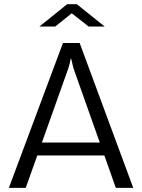

<svg xmlns="http://www.w3.org/2000/svg" viewBox="-20 -908 687 928"><path d="M284.3 -700.2H365L624 0H539.8L335.2 -577.8Q333.3 -585.6 329.8 -599.5Q326.4 -613.4 324 -624.6H322Q321 -617.3 316.7 -599.7Q312.3 -582.2 310.3 -577.8L104.4 0H22.8ZM130.5 -219.1H531.9V-156.6H130.5ZM304.6 -887.8H351.3L486 -779.7H408.4L326.8 -843.8L246.6 -779.7H170.5Z"/></svg>

Font: DavidDev Light
Style: Regular
Weight: 300
Designer: David.dev
Foundry: David.dev
Version: Version 1.001;FEAKit 1.0